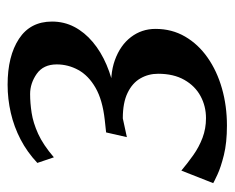

<svg xmlns="http://www.w3.org/2000/svg" viewBox="-76 -531 617 505"><g transform="rotate(-90 232.5 -278.5)"><path d="M154.7 9.9Q109.7 9.9 77.3 1.9Q44.8 -6.2 26 -15Q7.2 -23.8 3.3 -26.2L36.3 -110Q56.3 -93.2 77.4 -78.3Q98.5 -63.4 122.6 -54.3Q146.7 -45.2 174.1 -45.2Q205.7 -45.2 232.2 -59.5Q258.8 -73.8 274.9 -102.1Q291 -130.3 291 -171.1Q291 -196.7 278.8 -217.8Q266.7 -238.9 240.8 -251.4Q215 -264 173.7 -264L124.3 -253.3L136.7 -307.9L169.8 -311.5Q222.2 -317.3 254.1 -335.7Q286.1 -354.1 300.9 -380.9Q315.6 -407.7 315.6 -437.8Q315.6 -472.9 290.8 -490.4Q265.9 -507.8 237.7 -507.8Q214.2 -507.8 188.1 -503.8Q162.1 -499.8 133.1 -486.7Q104.1 -473.5 71.2 -445.3L56.5 -488.8Q85 -515.6 118.3 -532.9Q151.6 -550.2 188.2 -558.6Q224.8 -567 262.2 -567Q337.4 -567 382.9 -537.1Q428.3 -507.3 428.3 -450.2Q428.3 -418.4 414.2 -391.4Q400.1 -364.5 374.6 -343.1Q349.2 -321.6 314.6 -306.8Q280 -292 239.6 -284.9L234.6 -293Q287.9 -298.9 327 -284.8Q366.1 -270.6 387.5 -242.5Q409 -214.3 409 -178Q409 -134.8 388.8 -100.2Q368.7 -65.6 333.5 -41Q298.3 -16.3 252.3 -3.2Q206.4 9.9 154.7 9.9Z"/></g></svg>

Font: Merriweather 7pt Light
Style: Italic
Weight: 300
Italic angle: -7.8°
Designer: Eben Sorkin
Foundry: Eben Sorkin
Version: Version 2.200;gftools[0.9.31]